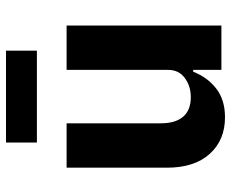

<svg xmlns="http://www.w3.org/2000/svg" viewBox="-85 -673 770 640"><g transform="rotate(-90 300.0 -353.0)"><path d="M387 -94H381Q362 -46 324.5 -17Q287 12 229 12Q153 12 107 -39Q61 -90 61 -182V-516H209V-202Q209 -153 231 -127.5Q253 -102 296 -102Q333 -102 360 -122Q387 -142 387 -177V-516H535V0H387ZM145 -718H451V-615H145Z"/></g></svg>

Font: iA Writer Mono V
Style: Regular
Weight: 400
Designer: Mike Abbink, Paul van der Laan, Pieter van Rosmalen
Foundry: Bold Monday
Version: Version 2.000